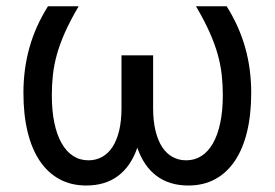

<svg xmlns="http://www.w3.org/2000/svg" viewBox="-20 -565 851 595"><path d="M223.7 -545.5Q197.8 -501.4 181.6 -465.2Q165.5 -429 156.4 -396.5Q147.4 -364 144 -333.3Q140.6 -302.6 140.6 -269.9Q140.6 -221.9 148.4 -184.5Q156.2 -147 171 -121.1Q185.7 -95.2 206.7 -81.7Q227.6 -68.2 254.3 -68.2Q277.3 -68.2 296.3 -78.7Q315.3 -89.1 328.7 -109.6Q342 -130 349.3 -160.3Q356.5 -190.7 356.5 -230.1V-393.5H454.5V-230.1Q454.5 -190.7 461.8 -160.3Q469.1 -130 482.4 -109.6Q495.7 -89.1 514.7 -78.7Q533.7 -68.2 556.8 -68.2Q583.5 -68.2 604.4 -81.7Q625.4 -95.2 640.1 -121.1Q654.8 -147 662.6 -184.5Q670.5 -221.9 670.5 -269.9Q670.5 -302.6 667.1 -333.3Q663.7 -364 654.7 -396.5Q645.6 -429 629.4 -465.2Q613.3 -501.4 587.4 -545.5H682.5Q721.2 -483.7 739.9 -417.4Q758.5 -351.2 758.5 -277Q758.5 -209.2 745.4 -155.7Q732.2 -102.3 707.2 -65.5Q682.2 -28.8 646.1 -9.4Q610.1 9.9 563.9 9.9Q505 9.9 465.2 -19.9Q425.4 -49.7 405.5 -107.2Q385.7 -49.7 345.9 -19.9Q306.1 9.9 247.2 9.9Q201 9.9 165 -9.4Q128.9 -28.8 103.9 -65.5Q78.8 -102.3 65.7 -155.7Q52.6 -209.2 52.6 -277Q52.6 -351.2 71.2 -417.4Q89.8 -483.7 128.6 -545.5Z"/></svg>

Font: Interop
Style: Regular
Weight: 400
Designer: Rasmus Andersson, Google, Jang Haemin
Foundry: jhaemin
Version: Version 1.008